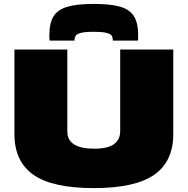

<svg xmlns="http://www.w3.org/2000/svg" viewBox="-20 -954 961 984"><path d="M54 -266V-700H325V-281Q325 -192 462 -192Q534 -192 565 -216Q596 -240 596 -281V-700H868V-266Q868 -127 770.5 -58.5Q673 10 460 10Q248 10 151 -58.5Q54 -127 54 -266ZM460 -934Q541 -934 591 -921Q641 -908 664.5 -873.5Q688 -839 688 -775Q688 -768 688 -760.5Q688 -753 687 -746H558Q558 -749 558 -751Q558 -760 553.5 -769.5Q549 -779 528 -785Q507 -791 460 -791Q413 -791 392.5 -785Q372 -779 367 -769.5Q362 -760 362 -751V-746H234Q233 -753 233 -760.5Q233 -768 233 -775Q233 -836 254.5 -870.5Q276 -905 326 -919.5Q376 -934 460 -934Z"/></svg>

Font: Georama Expanded Black
Style: Regular
Weight: 900
Width: 7
Designer: Jean-Baptiste Levee
Foundry: Production Type
Version: Version 1.000